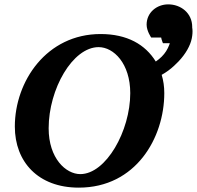

<svg xmlns="http://www.w3.org/2000/svg" viewBox="-20 -844 902 880"><path d="M861 -720C861 -785 808 -824 751 -824C699 -824 652 -787 652 -731C652 -702 673 -672 673 -672H765C756 -624 735 -590 694 -562C646 -640 563 -688 441 -688C194 -688 48 -472 48 -264C48 -102 155 16 341 16C603 16 733 -213 733 -417C733 -447 729 -475 721 -501C804 -547 861 -633 861 -720ZM577 -417C577 -244 466 -46 348 -46C282 -46 203 -118 203 -256C203 -436 313 -628 432 -628C501 -628 577 -553 577 -417ZM674 -484C772 -514 846 -602 859 -668C872 -733 847 -767 802 -767C769 -767 728 -751 718 -702C713 -674 727 -646 727 -646H801C789 -588 735 -547 683 -527Z"/></svg>

Font: Veleka
Style: Bold Italic
Weight: 700
Italic angle: -12°
Designer: Stefan Peev, Context Ltd, 2016; SIL International, 1997-2014.
Foundry: Stefan Peev, Context Ltd, 2016
Version: Version 5.000